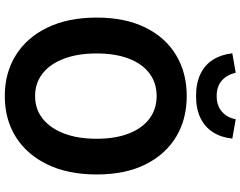

<svg xmlns="http://www.w3.org/2000/svg" viewBox="-122 -878 1014 810"><g transform="rotate(90 385.0 -473.0)"><path d="M385.1 13.8Q287.4 13.8 212.7 -32.8Q138 -79.4 96.1 -166.4Q54.2 -253.3 54.2 -373.6Q54.2 -494 96.1 -579.1Q138 -664.2 212.7 -709Q287.4 -753.8 385.1 -753.8Q483.6 -753.8 557.9 -708.6Q632.2 -663.4 674.1 -578.7Q716 -494 716 -373.6Q716 -253.3 674.1 -166.4Q632.2 -79.4 557.9 -32.8Q483.6 13.8 385.1 13.8ZM385.1 -114Q440.2 -114 480.6 -146Q520.9 -178 543.2 -236.3Q565.4 -294.5 565.4 -373.6Q565.4 -452.6 543.2 -509.5Q520.9 -566.4 480.6 -596.6Q440.2 -626.8 385.1 -626.8Q330.1 -626.8 289.7 -596.6Q249.2 -566.4 227.4 -509.5Q205.5 -452.6 205.5 -373.6Q205.5 -294.5 227.4 -236.3Q249.2 -178 289.7 -146Q330.1 -114 385.1 -114ZM385.1 -793.1Q330.1 -793.1 291.7 -811.8Q253.2 -830.5 231.8 -864.7Q210.3 -898.9 204.8 -946.1L287 -960.4Q294.6 -924.5 319.4 -902.3Q344.1 -880.1 385.1 -880.1Q426 -880.1 451.2 -902.3Q476.4 -924.5 483.1 -960.4L564.6 -946.1Q559.8 -898.9 538 -864.7Q516.1 -830.5 478.1 -811.8Q440.1 -793.1 385.1 -793.1Z"/></g></svg>

Font: Noto Sans TC
Style: Regular
Weight: 100
Designer: Ryoko NISHIZUKA 西塚涼子 (kana, bopomofo & ideographs); Paul D. Hunt (Latin, Greek & Cyrillic); Sandoll Communications 산돌커뮤니
Foundry: Adobe
Version: Version 2.004;hotconv 1.0.118;makeotfexe 2.5.65603